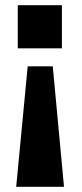

<svg xmlns="http://www.w3.org/2000/svg" viewBox="-20 -550 312 735"><path d="M182 -296H86L42 165H225ZM217 -530H48V-365H217Z"/></svg>

Font: Cheyenne Sans
Style: Bold
Weight: 700
Designer: The Public Sans project authors (U.S. Web Design System), Libre Franklin designed by Pablo Impallari and Rodrigo Fuenzal
Foundry: The Cheyenne Sans Project Authors
Version: Version 2.007